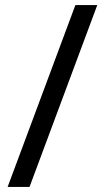

<svg xmlns="http://www.w3.org/2000/svg" viewBox="-20 -734 412 754"><path d="M362 -714 96 0H10L276 -714Z"/></svg>

Font: Noto Sans Samaritan
Style: Regular
Weight: 400
Designer: Monotype Design Team
Foundry: Monotype Imaging Inc.
Version: Version 2.001; ttfautohint (v1.8.4.7-5d5b)